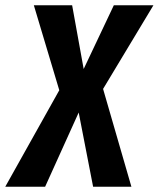

<svg xmlns="http://www.w3.org/2000/svg" viewBox="-62 -712 605 732"><path d="M523 -692 331 -373 439 0H293L238 -283L110 0H-42L164 -368L67 -692H213L257 -449L372 -692Z"/></svg>

Font: Fira Sans Extra Condensed SemiBold
Style: Italic
Weight: 600
Width: 3
Italic angle: -8°
Designer: Carrois Corporate & Edenspiekermann AG
Foundry: Carrois Corporate GbR & Edenspiekermann AG
Version: Version 4.203